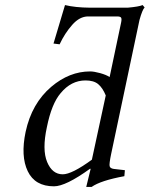

<svg xmlns="http://www.w3.org/2000/svg" viewBox="-20 -718 585 750"><path d="M338.9 -94.2 393.1 -345.2Q380.9 -375 363.5 -389.4Q346.2 -403.8 314 -403.8Q257.8 -403.8 216.8 -354Q181.6 -313 163.1 -221.2Q144 -133.3 164.1 -85.2Q184.1 -37.1 225.1 -37.1Q260.7 -37.1 338.9 -94.2ZM453.1 -629.9Q456.1 -644 453.1 -648.9Q450.2 -653.8 437 -653.8H324.2Q291 -653.8 262 -620.8Q232.9 -587.9 212.9 -544.9L189 -547.9L233.9 -698.2Q273.9 -688.5 331.1 -688H479Q522.9 -691.9 537.1 -698.2L544.9 -689Q536.1 -680.2 524.9 -640.1L414.1 -116.2Q406.2 -78.1 408.2 -69.1Q410.2 -60.1 424.8 -58.1L467.8 -53.2L465.8 -29.8Q373 -12.7 337.9 12.2H316.9L334 -58.1L332 -59.1Q236.8 9.8 190.9 9.8Q116.7 9.8 88.4 -49.1Q60.1 -107.9 80.1 -203.1Q104 -314 180.2 -378.9Q251 -439 332 -439Q347.2 -439 371.1 -432.4Q395 -425.8 408.2 -417Z"/></svg>

Font: Linux Libertine
Style: Italic
Weight: 400
Italic angle: -12°
Designer: Philipp H. Poll
Foundry: Philipp H. Poll
Version: Version 5.1.6 ; ttfautohint (v0.9)